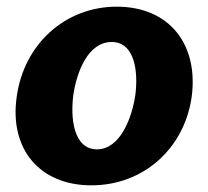

<svg xmlns="http://www.w3.org/2000/svg" viewBox="-20 -546 624 576"><path d="M254 10C411 10 533 -101 555 -255C576 -412 489 -526 330 -526C179 -526 52 -417 30 -255C8 -100 98 10 254 10ZM271 -98C200 -98 191 -193 200 -261C210 -330 244 -420 315 -420C385 -420 395 -330 386 -261C376 -193 341 -98 271 -98Z"/></svg>

Font: United Sans ExtraBold
Style: Italic
Weight: 800
Italic angle: -8°
Designer: Pablo Impallari, Rodrigo Fuenzalida (Modified by Dan O. Williams)
Version: Version 1.000;PS 001.000;hotconv 1.0.88;makeotf.lib2.5.64775